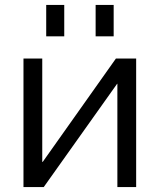

<svg xmlns="http://www.w3.org/2000/svg" viewBox="-20 -757 646 777"><path d="M151 -520V-102H153L449 -520H531V0H455V-418H454L157 0H75V-520ZM367 -610V-737H440V-610ZM167 -610V-737H240V-610Z"/></svg>

Font: M PLUS 1p
Style: Regular
Weight: 400
Version: Version 1.062